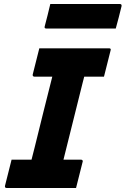

<svg xmlns="http://www.w3.org/2000/svg" viewBox="-20 -942 629 962"><path d="M361 0H14Q3 0 5 -11Q13 -44 21.5 -76.5Q30 -109 38 -142H138Q142 -158 146.5 -175.5Q151 -193 154 -205Q175 -292 197.5 -381Q220 -470 242 -558H152Q147 -558 145 -561.5Q143 -565 144 -569Q152 -602 160.5 -634.5Q169 -667 177 -700H526Q538 -700 534 -689Q526 -656 517.5 -623.5Q509 -591 501 -558H402Q398 -542 393.5 -525Q389 -508 386 -495Q364 -407 342 -318.5Q320 -230 298 -142H386Q391 -142 393.5 -138.5Q396 -135 394 -131Q386 -98 377.5 -65.5Q369 -33 361 0ZM232 -922H580Q591 -922 589 -911Q582 -882 575 -855Q568 -828 560 -799H212Q201 -799 204 -810Q212 -839 218.5 -866Q225 -893 232 -922Z"/></svg>

Font: Recursive Sn Lnr St XBd
Style: Italic
Weight: 800
Italic angle: -15°
Version: Version 1.079;hotconv 1.0.112;makeotfexe 2.5.65598; ttfautoh